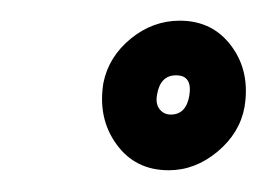

<svg xmlns="http://www.w3.org/2000/svg" viewBox="-20 -728 252 181"><path d="M139 -567.5Q107.5 -567.5 89.8 -592Q72 -616.5 77.5 -650Q82.5 -674.5 103.2 -691.5Q124 -708.5 149.5 -708.5Q180.5 -708.5 198.2 -684.5Q216 -660.5 210.5 -627Q206 -602.5 185 -585Q164 -567.5 139 -567.5ZM141 -620Q155.5 -620 158.5 -638Q161.5 -657 146 -657Q131 -657 128 -638.5Q126.5 -630 130.5 -625Q134.5 -620 141 -620Z"/></svg>

Font: Anybody ExtraBold
Style: Italic
Weight: 800
Italic angle: -10°
Designer: Tyler Finck
Foundry: Etcetera Type Company
Version: Version 1.010; ttfautohint (v1.8.3) -l 8 -r 50 -G 200 -x 14 